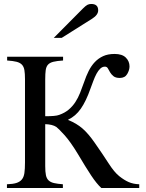

<svg xmlns="http://www.w3.org/2000/svg" viewBox="-20 -948 736 968"><path d="M398 -905Q412 -919 420.5 -923.5Q429 -928 440 -928Q475 -928 475 -896Q475 -873 445 -854L291 -757H251ZM491 0Q467 -22 439.5 -63.5Q412 -105 373 -171Q335 -234 304.5 -267.5Q274 -301 264 -308Q244 -321 208 -322V-111Q208 -82 211.5 -65Q215 -48 225 -38.5Q235 -29 252.5 -25Q270 -21 297 -19V0H15V-19Q45 -20 62.5 -25.5Q80 -31 90 -43Q100 -55 103 -75.5Q106 -96 106 -129V-549Q106 -577 103 -594.5Q100 -612 90.5 -622Q81 -632 63.5 -636.5Q46 -641 16 -643V-662H298V-643Q267 -641 249 -636.5Q231 -632 222 -622Q213 -612 210.5 -594.5Q208 -577 208 -548V-362Q233 -362 251 -363.5Q269 -365 279 -369Q307 -379 326.5 -395.5Q346 -412 360 -433.5Q374 -455 384 -480.5Q394 -506 404 -534Q414 -564 427 -590Q440 -616 458 -635Q476 -654 500 -665Q524 -676 558 -676Q596 -676 614.5 -657.5Q633 -639 633 -613Q633 -595 621.5 -575Q610 -555 584 -555Q563 -555 552 -564Q541 -573 535 -583.5Q529 -594 524 -603Q519 -612 509 -612Q496 -612 485.5 -602Q475 -592 466.5 -576Q458 -560 450.5 -540Q443 -520 436 -501Q414 -438 387.5 -400Q361 -362 324 -345V-343Q366 -326 395.5 -300.5Q425 -275 457 -229Q499 -169 527.5 -124.5Q556 -80 581 -60Q606 -40 629 -30Q652 -20 682 -19V0Z"/></svg>

Font: STIXGeneralUnicodeRegular
Style: Regular
Weight: 400
Designer: MicroPress Inc., with final additions and corrections provided by Coen Hoffman, Elsevier (retired)
Version: Version 1.1.0